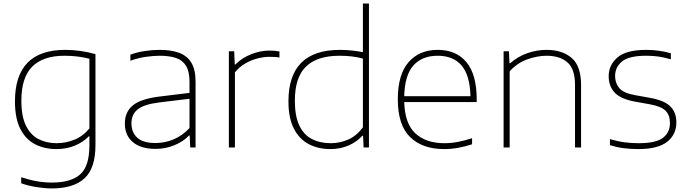

<svg xmlns="http://www.w3.org/2000/svg" viewBox="-20 -828 3866 1078"><path d="M270 230Q232.5 230 185.2 222.5Q138 215 99 201V167Q146.5 182.5 188.5 189.8Q230.5 197 271 197Q379 197 430.5 150.8Q482 104.5 482 -11V-63H479Q447 -30 400.5 -10.5Q354 9 296 9Q230.5 9 178 -17.5Q125.5 -44 94.8 -103Q64 -162 64 -259Q64 -548 346 -548Q432 -548 516 -524V-14Q516 117 454.2 173.5Q392.5 230 270 230ZM298 -24Q348.5 -24 397.2 -43.5Q446 -63 482 -107V-498Q455 -505.5 419.5 -510.2Q384 -515 342 -515Q222 -515 161 -454Q100 -393 100 -263Q100 -174 126 -121.8Q152 -69.5 196.8 -46.8Q241.5 -24 298 -24Z M853 8Q771.5 8 726.2 -29.8Q681 -67.5 681 -134Q681 -200 726.5 -236.8Q772 -273.5 876 -286L1044 -306.5V-368Q1044 -427 1024.2 -458.8Q1004.5 -490.5 967.2 -502.8Q930 -515 877 -515Q842 -515 799.2 -509Q756.5 -503 712 -487V-521Q747.5 -534.5 791.2 -541.2Q835 -548 876 -548Q939.5 -548 984.8 -531.8Q1030 -515.5 1054 -476.5Q1078 -437.5 1078 -369V0H1048L1045 -67H1041Q1010.5 -34 960 -13Q909.5 8 853 8ZM718 -136Q718 -84.5 750.8 -54.8Q783.5 -25 853 -25Q906.5 -25 955.8 -46Q1005 -67 1044 -109V-273.5L875 -253Q789.5 -242.5 753.8 -214.5Q718 -186.5 718 -136Z M1265 0V-540H1295L1298 -466H1302Q1336.5 -502 1388.8 -523Q1441 -544 1492 -544Q1508 -544 1520.8 -543Q1533.5 -542 1549 -539V-505Q1535.5 -507.5 1521.8 -508.2Q1508 -509 1492 -509Q1462.5 -509 1427.2 -500.2Q1392 -491.5 1358.2 -472.2Q1324.5 -453 1299 -422V0Z M1835.5 9Q1766.5 9 1713.2 -19Q1660 -47 1629.8 -106.2Q1599.5 -165.5 1599.5 -259Q1599.5 -548 1888.5 -548Q1924 -548 1957.2 -544.2Q1990.5 -540.5 2017.5 -535V-808H2051.5V0H2021.5L2018.5 -66H2014.5Q1983 -31 1936.8 -11Q1890.5 9 1835.5 9ZM1837.5 -24Q1887 -24 1934.2 -44.2Q1981.5 -64.5 2017.5 -113V-499Q1960 -515 1886.5 -515Q1760 -515 1697.8 -454Q1635.5 -393 1635.5 -263Q1635.5 -176 1660.5 -123.5Q1685.5 -71 1731 -47.5Q1776.5 -24 1837.5 -24Z M2473.5 9Q2351.5 9 2282.5 -58.5Q2213.5 -126 2213.5 -270Q2213.5 -409.5 2273.8 -478.8Q2334 -548 2437.5 -548Q2542 -548 2599.2 -478.5Q2656.5 -409 2656.5 -270V-255H2249.5Q2253 -133 2312.8 -78.5Q2372.5 -24 2475.5 -24Q2512.5 -24 2550.5 -31.2Q2588.5 -38.5 2630.5 -52V-18Q2589.5 -4.5 2551 2.2Q2512.5 9 2473.5 9ZM2437.5 -515Q2350 -515 2301.2 -460.5Q2252.5 -406 2249.5 -288H2621.5Q2618.5 -405 2571.8 -460Q2525 -515 2437.5 -515Z M2807.5 0V-540H2837.5L2840.5 -473H2844.5Q2886.5 -510 2939.5 -529Q2992.5 -548 3048.5 -548Q3136.5 -548 3189.5 -502.8Q3242.5 -457.5 3242.5 -350V0H3208.5V-351Q3208.5 -441 3165.8 -478Q3123 -515 3048.5 -515Q2999 -515 2942.5 -495.5Q2886 -476 2841.5 -428V0Z M3563.5 9Q3519.5 9 3481.2 4Q3443 -1 3404.5 -13V-47Q3451 -33.5 3488.5 -28.8Q3526 -24 3566.5 -24Q3662 -24 3701.8 -54Q3741.5 -84 3741.5 -137Q3741.5 -181.5 3717 -206.2Q3692.5 -231 3625.5 -243L3542.5 -258Q3464.5 -272.5 3431 -308.2Q3397.5 -344 3397.5 -400Q3397.5 -463 3446.8 -505.5Q3496 -548 3608.5 -548Q3679.5 -548 3746.5 -529V-495Q3707 -506.5 3675.5 -510.8Q3644 -515 3608.5 -515Q3511 -515 3472.2 -482.8Q3433.5 -450.5 3433.5 -401Q3433.5 -363 3456 -334.5Q3478.5 -306 3544.5 -294L3627.5 -279Q3708 -265 3742.8 -231.5Q3777.5 -198 3777.5 -141Q3777.5 -73 3726 -32Q3674.5 9 3563.5 9Z"/></svg>

Font: Encode Sans Expanded Expanded Thin
Style: Regular
Weight: 100
Width: 7
Designer: Multiple Designers
Foundry: Impallari Type
Version: Version 3.000; ttfautohint (v1.8.3) -l 8 -r 50 -G 200 -x 14 